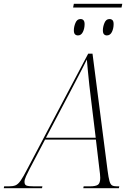

<svg xmlns="http://www.w3.org/2000/svg" viewBox="-80 -999 710 1019"><path d="M569 -979 565 -959H308L312 -979ZM487 -811Q478 -811 472 -817Q466 -823 466 -838Q466 -857 474.5 -877.5Q483 -898 501 -898Q511 -898 517 -892Q523 -886 523 -871Q523 -848 514 -829.5Q505 -811 487 -811ZM334 -811Q324 -811 318 -817Q312 -823 312 -838Q312 -857 320.5 -877.5Q329 -898 347 -898Q369 -898 369 -871Q369 -848 360 -829.5Q351 -811 334 -811ZM-60 0 -58 -10H-33Q-11 -10 2.5 -15.5Q16 -21 30 -41Q44 -61 67 -106L388 -714H411L491 -94Q496 -56 501 -38Q506 -20 515 -15Q524 -10 541 -10H553L551 0H362L364 -10H396Q429 -10 440.5 -19Q452 -28 452 -55Q452 -65 450.5 -77.5Q449 -90 448 -98L429 -258H159L77 -102Q67 -83 58.5 -64.5Q50 -46 50 -34Q50 -18 61 -14Q72 -10 102 -10H145L143 0ZM289 -505 164 -268H428L402 -481Q398 -510 394 -548Q390 -586 386.5 -622Q383 -658 381 -683Q369 -659 357.5 -636.5Q346 -614 330 -583.5Q314 -553 289 -505Z"/></svg>

Font: Noto Serif Display SemiCondensed ExtraLight
Style: Italic
Weight: 200
Width: 4
Italic angle: -12°
Designer: Monotype Design Team
Foundry: Monotype Imaging Inc.
Version: Version 2.009